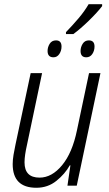

<svg xmlns="http://www.w3.org/2000/svg" viewBox="-20 -878 516 908"><path d="M327 -717Q361 -742 400.5 -780.5Q440 -819 463 -849V-858H399Q380 -825 351.5 -791.5Q323 -758 292 -726V-717ZM427 -658Q427 -687 400 -687Q381 -687 371 -671Q361 -655 361 -637Q361 -607 388 -607Q406 -607 416.5 -622.5Q427 -638 427 -658ZM271 -658Q271 -687 245 -687Q225 -687 215 -671Q205 -655 205 -637Q205 -607 233 -607Q250 -607 260.5 -622.5Q271 -638 271 -658ZM310 -96H313L299 0H343L455 -532H401L344 -262Q322 -155 273.5 -96.5Q225 -38 167 -38Q96 -38 96 -110Q96 -127 99 -147.5Q102 -168 107 -190L179 -532H125L53 -193Q48 -170 44 -146Q40 -122 40 -102Q40 10 152 10Q206 10 246.5 -22.5Q287 -55 310 -96Z"/></svg>

Font: Noto Sans UI SemiCondensed Light
Style: Italic
Weight: 300
Width: 4
Designer: Monotype Design Team
Foundry: Monotype Imaging Inc.
Version: 1.001